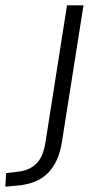

<svg xmlns="http://www.w3.org/2000/svg" viewBox="-134 -509 372 722"><path d="M-114 193 -111 142 -69 137Q-26 133 1 108Q28 83 37 26L118 -489H180L99 24Q93 63 79.5 92.5Q66 122 45.5 142.5Q25 163 -4 174.5Q-33 186 -70 189Z"/></svg>

Font: Nunito Sans 10pt SemiCondensed Light
Style: Italic
Weight: 300
Width: 4
Italic angle: -9°
Designer: Vernon Adams
Foundry: Vernon Adams
Version: Version 3.101;gftools[0.9.27]